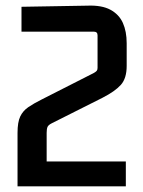

<svg xmlns="http://www.w3.org/2000/svg" viewBox="-20 -659 505 679"><path d="M42 -189Q42 -227 51.5 -247Q61 -267 80 -280Q99 -293 127 -307L312 -401Q319 -405 322 -408.5Q325 -412 325 -419V-534Q325 -547 312 -547H56V-635L289 -639Q340 -641 370.5 -624.5Q401 -608 414.5 -578Q428 -548 428 -506V-426Q428 -382 407.5 -359Q387 -336 342 -313L163 -223Q151 -217 148 -210Q145 -203 145 -189V-88H425V0H42Z"/></svg>

Font: Gemunu Libre ExtraLight SemiBold
Style: Regular
Weight: 600
Version: Version 1.100